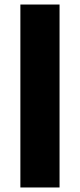

<svg xmlns="http://www.w3.org/2000/svg" viewBox="-20 -828 353 848"><path d="M70 0V-808H243V0Z"/></svg>

Font: Encode Sans Exp
Style: Bold
Weight: 700
Width: 7
Designer: Multiple Designers
Foundry: Impallari Type
Version: Version 3.002; ttfautohint (v1.8.3) -l 8 -r 50 -G 200 -x 14 